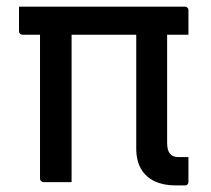

<svg xmlns="http://www.w3.org/2000/svg" viewBox="-20 -552 640 582"><path d="M37.6 -531.8H540.1Q544.2 -531.8 546.2 -530.3Q548.2 -528.8 549.7 -526.8Q551.2 -524.8 551.2 -520.8Q551.2 -507.9 551.2 -496Q551.2 -484.2 551.2 -472.3Q551.2 -460.4 551.2 -446.8H48.7Q43.6 -446.8 40.6 -449.8Q37.6 -452.8 37.6 -457.8Q37.6 -471.4 37.6 -483.1Q37.6 -494.7 37.6 -506.7Q37.6 -518.8 37.6 -531.8ZM101.3 -472.8H197V-429.2Q197 -406.5 197 -381.7Q197 -356.9 197 -331.8Q197 -306.6 197 -280Q197 -246 197 -211Q197 -176.1 197 -141.2Q197 -106.4 197 -70.8Q197 -35.2 197 0Q183.1 0 169 0Q154.9 0 140.9 0Q126.8 0 112.3 0Q108.7 0 106.6 -1.5Q104.5 -3 102.9 -5Q101.3 -7 101.3 -11Q101.3 -69.1 101.3 -126.7Q101.3 -184.3 101.3 -241.9Q101.3 -299.5 101.3 -357.1Q101.3 -414.7 101.3 -472.8ZM551.2 -75.8Q551.2 -56.9 551.2 -38.4Q551.2 -20 551.2 -1Q551.2 2.6 549.7 5.1Q548.2 7.6 546.2 8.8Q544.2 10 540.2 10H511.1Q475.9 10 449 -2.5Q422.2 -15 407.6 -39.9Q393 -64.9 393 -102.2Q393 -148.3 393 -194.8Q393 -241.4 393 -287.5Q393 -333.6 393 -380.1Q393 -426.7 393 -472.8H486.6V-428.4Q486.6 -396.9 486.6 -365.2Q486.6 -333.6 486.6 -301.6Q486.6 -278.8 486.6 -256Q486.6 -233.2 486.6 -210.4Q486.6 -187.6 486.6 -165.2Q486.6 -142.9 486.6 -120.1Q486.6 -108.1 488.6 -99.9Q490.7 -91.7 495.5 -85.7Q499.5 -80.8 506.2 -78.3Q513 -75.8 521.1 -75.8Q526.8 -75.8 532 -75.8Q537.2 -75.8 542.4 -75.8Z"/></svg>

Font: Recursive Sans Linear Light
Style: Regular
Weight: 300
Version: Version 1.085